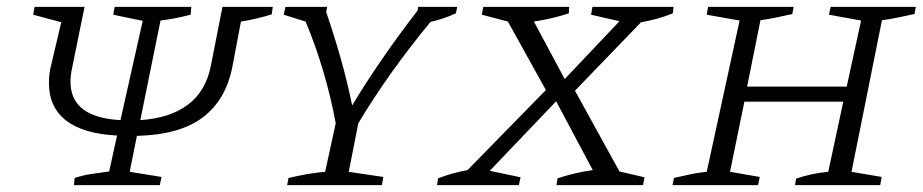

<svg xmlns="http://www.w3.org/2000/svg" viewBox="-20 -541 2696 561"><path d="M196 0 198 -21Q223 -29 245.5 -32.5Q268 -36 299 -40L322 -145Q223 -150 173 -189Q123 -228 123 -298Q123 -326 129 -349L159 -476L77 -498L81 -521H227L191 -344Q186 -321 186 -302Q186 -198 332 -190L397 -480L311 -498L315 -521H539L537 -498Q509 -491 490.5 -487.5Q472 -484 449 -481L390 -190Q477 -196 529 -235Q581 -274 596 -348L630 -521H777L774 -499Q751 -492 727.5 -486.5Q704 -481 684 -478L659 -346Q640 -249 572.5 -198Q505 -147 380 -144L359 -39L452 -24L447 0Z M819 0 823 -21Q853 -28 879 -32.5Q905 -37 930 -39L961 -181Q932 -336 873 -478L809 -498L814 -521H936L933 -506Q957 -436 976 -368.5Q995 -301 1009 -233Q1046 -295 1095.5 -367Q1145 -439 1200 -510L1202 -521H1316L1312 -502Q1274 -485 1238 -477Q1117 -331 1027 -181L999 -39L1100 -24L1096 0Z M1257 0 1260 -20Q1302 -36 1346 -44L1575 -278L1464 -478L1388 -498L1392 -521H1643L1642 -502Q1593 -486 1540 -478L1630 -310L1790 -479L1707 -498L1711 -521H1948L1946 -502Q1901 -484 1853 -476L1660 -276L1790 -40L1863 -23L1859 0H1606L1609 -20Q1661 -37 1712 -44L1605 -245L1411 -42L1501 -23L1496 0Z M1945 0 1949 -21Q1975 -27 1998.5 -32Q2022 -37 2045 -39L2141 -481L2045 -498L2049 -521H2299L2295 -500Q2263 -493 2244 -489Q2225 -485 2202 -482L2163 -288H2454L2496 -481L2402 -498L2407 -521H2656L2652 -500Q2623 -494 2602 -489.5Q2581 -485 2557 -482L2468 -39L2556 -24L2552 0H2303L2306 -19Q2329 -27 2353 -32Q2377 -37 2400 -39L2444 -244H2155L2113 -39L2200 -24L2195 0Z"/></svg>

Font: Piazzolla SC Light
Style: Italic
Weight: 300
Italic angle: -11.3°
Designer: Juan Pablo del Peral
Foundry: Huerta Tipografica
Version: Version 1.330